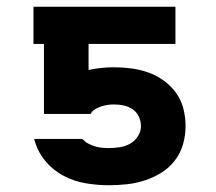

<svg xmlns="http://www.w3.org/2000/svg" viewBox="-20 -540 640 568"><path d="M302 8Q267 8 232.5 2Q198 -4 167 -20.5Q136 -37 113.5 -64.5Q91 -92 82 -126L81 -129H223L225 -128Q232 -120 241.5 -115Q251 -110 261 -107Q271 -104 281.5 -103Q292 -102 302 -102Q318 -102 334.5 -104.5Q351 -107 365 -115Q379 -123 388 -137Q397 -151 397 -167Q397 -182 390.5 -195.5Q384 -209 372 -217Q360 -225 346 -228Q332 -231 317 -231Q307 -231 297.5 -229.5Q288 -228 279 -225Q270 -222 261.5 -217Q253 -212 248 -203H110V-410H79V-520H499V-410H242V-333Q261 -337 279.5 -339Q298 -341 317 -341Q343 -341 369 -337.5Q395 -334 419 -325.5Q443 -317 464.5 -301.5Q486 -286 501 -265Q516 -244 522.5 -218.5Q529 -193 529 -167Q529 -140 521.5 -113.5Q514 -87 497.5 -65.5Q481 -44 458 -29.5Q435 -15 409 -6.5Q383 2 356 5Q329 8 302 8Z"/></svg>

Font: Iosevka Aile Extrabold
Style: Regular
Weight: 800
Designer: Belleve Invis
Foundry: Belleve Invis
Version: Version 27.3.5; ttfautohint (v1.8.4)